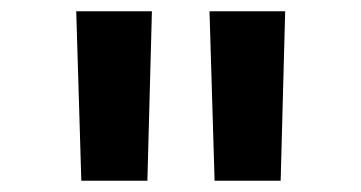

<svg xmlns="http://www.w3.org/2000/svg" viewBox="-20 -750 640 340"><path d="M124 -430 115 -730H249L241 -430ZM360 -430 351 -730H485L477 -430Z"/></svg>

Font: Pitagon Sans Mono
Style: Bold
Weight: 700
Monospace: yes
Designer: Travis Tran
Foundry: Pitagon
Version: Version 1.001; ttfautohint (v1.8.4.7-5d5b);gftools[0.9.26]